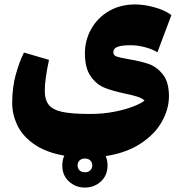

<svg xmlns="http://www.w3.org/2000/svg" viewBox="-20 -584 838 866"><path d="M560 -317Q614 -308 650.5 -295.5Q687 -283 714.5 -248.5Q742 -214 742 -150Q742 -92 710 -35Q678 22 613.5 64Q549 106 457 120Q465 139 465 162Q465 207 435 234.5Q405 262 363 262Q321 262 291 234.5Q261 207 261 162Q261 138 270 118Q185 103 132.5 65.5Q80 28 57.5 -20.5Q35 -69 35 -119Q35 -189 51 -247Q67 -305 88 -347L201 -314Q182 -225 182 -175Q182 -133 200.5 -110.5Q219 -88 262.5 -79Q306 -70 387 -70Q446 -70 498 -80.5Q550 -91 585.5 -105.5Q621 -120 632 -131Q619 -142 598 -148.5Q577 -155 543 -162Q487 -174 451 -188.5Q415 -203 389 -240Q363 -277 363 -344Q363 -402 391 -452.5Q419 -503 470.5 -533.5Q522 -564 590 -564Q630 -564 677 -551Q724 -538 753 -516L690 -348Q666 -363 632.5 -371.5Q599 -380 570 -380Q528 -380 509.5 -372.5Q491 -365 491 -348Q491 -334 507.5 -328.5Q524 -323 560 -317ZM396 162Q396 148 387 139.5Q378 131 363 131Q348 131 339 139.5Q330 148 330 162Q330 176 339 184.5Q348 193 363 193Q378 193 387 184.5Q396 176 396 162Z"/></svg>

Font: FiraGO Heavy
Style: Italic
Weight: 900
Italic angle: -8°
Designer: bBox Type GmbH
Foundry: bBox Type GmbH
Version: Version 1.001